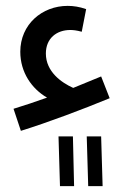

<svg xmlns="http://www.w3.org/2000/svg" viewBox="-20 -394 424 653"><path d="M51 51C144 22 261 -22 353 -60L324 -134C293 -121 261 -108 229 -95C189 -113 136 -150 136 -212C136 -264 173 -292 219 -292C228 -292 240 -291 258 -286L273 -363C250 -371 230 -374 210 -374C123 -374 49 -311 49 -218C49 -148 88 -92 140 -62C101 -48 62 -35 26 -24ZM280 239H329L324 70H275ZM184 239H232L228 70H179Z"/></svg>

Font: Noto Sans Arabic UI XCn Md
Style: Regular
Weight: 500
Width: 2
Designer: Monotype Design Team, Nadine Chahine and Nizar Qandah
Foundry: Monotype Imaging Inc.
Version: Version 2.010